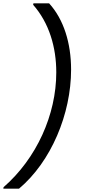

<svg xmlns="http://www.w3.org/2000/svg" viewBox="-52 -954 526 1160"><path d="M62.7 186C257.4 22.3 377.5 -266.2 377.5 -533.2C377.5 -693.6 333.2 -836.7 244.6 -934H149.9L148.3 -925C245 -815.2 288 -668.8 288 -516.8C288 -260.4 168.7 3.2 -30.5 177L-32 186Z"/></svg>

Font: Poppins Devanagari Thin
Style: Italic
Weight: 100
Italic angle: -10°
Designer: Ninad Kale (Devanagari), Jonny Pinhorn (Latin)
Foundry: Indian Type Foundry
Version: 4.005